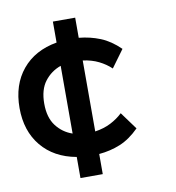

<svg xmlns="http://www.w3.org/2000/svg" viewBox="-84 -704 705 770"><g transform="rotate(-10 268.0 -318.5)"><path d="M-9.8 -318.8Q-9.8 -413.1 41 -474.6Q91.8 -536.1 182.1 -551.8V-637.2H272.9V-555.2Q318.8 -550.8 359.4 -534.4Q399.9 -518.1 438 -481L386.2 -410.2Q365.2 -430.2 337.2 -444.1Q309.1 -458 272.9 -462.9V-173.8Q309.1 -179.2 337.2 -193.6Q365.2 -208 386.2 -228L438 -157.2Q399.9 -119.1 359.4 -102.5Q318.8 -85.9 272.9 -82V0H182.1V-85.9Q91.8 -102.1 41 -163.6Q-9.8 -225.1 -9.8 -318.8ZM90.8 -318.8Q90.8 -262.2 116.5 -228.5Q142.1 -194.8 182.1 -181.2V-457Q142.1 -442.9 116.5 -409.4Q90.8 -376 90.8 -318.8Z"/></g></svg>

Font: Anonymous Pro
Style: Bold
Weight: 700
Monospace: yes
Designer: Mark Simonson
Version: Version 1.003